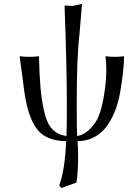

<svg xmlns="http://www.w3.org/2000/svg" viewBox="-20 -718 678 976"><path d="M374 0Q377 25.4 377 76.2Q377 165.5 368.2 210L292 237.8L280.8 224.1Q309.6 149.4 315.9 5.9Q315.9 2.4 315.9 0Q230 -2.4 185.1 -43Q126 -97.7 104 -249Q99.1 -281.2 92.8 -335.4Q85 -397.9 80.1 -429.2L82 -432.1Q100.1 -429.2 128.9 -429.2Q157.7 -429.2 175.8 -432.1L178.2 -429.2Q180.2 -336.9 186 -271Q200.2 -127 232.9 -77.1Q263.7 -33.2 317.9 -26.9Q319.8 -78.6 319.8 -175.8Q319.8 -388.7 308.1 -689.9L350.1 -688L397 -698.2L383.8 -542Q369.6 -419.9 370.1 -181.2Q370.1 -51.3 372.1 -26.9Q422.4 -32.7 466.3 -98.1Q498 -146 513.7 -268.1Q513.7 -270 514.2 -271Q525.9 -365.7 516.1 -429.2L518.1 -432.1Q536.1 -429.2 564.9 -429.2Q590.8 -429.2 608.9 -432.1L610.8 -429.2Q609.4 -356.9 590.8 -249Q571.3 -137.7 516.1 -67.9Q462.4 -2.4 374 0Z"/></svg>

Font: Linux Biolinum O
Style: Regular
Weight: 400
Designer: Philipp H. Poll
Foundry: Philipp H. Poll
Version: Version 1.0.4